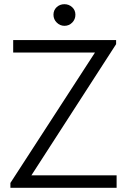

<svg xmlns="http://www.w3.org/2000/svg" viewBox="-20 -890 610 910"><path d="M233.4 -820.3Q233.4 -841.8 248.5 -856Q263.7 -870.1 285.2 -870.1Q306.6 -870.1 322 -856Q337.4 -841.8 337.4 -820.3Q337.4 -798.3 322.3 -783Q307.1 -767.6 285.6 -767.6Q264.6 -767.6 249 -783Q233.4 -798.3 233.4 -820.3ZM29.3 -22.9 430.2 -641.1H42.5V-700.2H530.3V-680.7L128.9 -59.1H532.7V0H29.3Z"/></svg>

Font: Selawik Semilight
Style: Regular
Weight: 300
Designer: Aaron Bell
Foundry: Microsoft Corporation
Version: Version 1.01